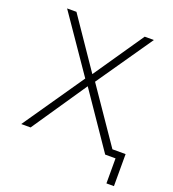

<svg xmlns="http://www.w3.org/2000/svg" viewBox="-151 -815 976 1081"><g transform="rotate(20 337.5 -275.0)"><path d="M324 -328 101 0H45L296 -364L65 -700H121L325 -401L530 -700H585L354 -366L576 -42H655V150H610V0H548Z"/></g></svg>

Font: Retni Sans Light
Style: Regular
Weight: 300
Designer: Vitaly Kuzmin
Foundry: ParaType Ltd.
Version: Version 1.00;March 2, 2019;FontCreator 11.5.0.2425 64-bit; t